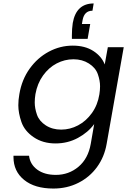

<svg xmlns="http://www.w3.org/2000/svg" viewBox="-20 -821 736 1111"><path d="M396 -596Q396 -607 396 -617Q396 -654 401 -688Q421 -801 522 -801L515 -759Q468 -759 458 -705L454 -682H502L487 -596ZM401 -557Q472 -557 520 -526Q568 -495 586 -448L604 -548H696L597 12Q584 87 541.5 145.5Q499 204 433.5 237Q368 270 289 270Q181 270 119.5 220Q58 170 58 88Q58 84 58 80H148Q154 130 195.5 160.5Q237 191 303 191Q378 191 434 144Q490 97 505 12L525 -103Q490 -55 431 -23Q372 9 301 9Q228 9 175 -27Q122 -63 104 -115Q86 -167 86 -212Q86 -243 92 -276Q106 -360 151.5 -423.5Q197 -487 262.5 -522Q328 -557 401 -557ZM555 -275Q559 -300 559 -322Q559 -355 546 -392Q533 -429 494.5 -453.5Q456 -478 405 -478Q354 -478 308 -454Q262 -430 229 -384Q196 -338 185 -276Q181 -251 181 -228Q181 -194 194 -157Q207 -120 245 -95.5Q283 -71 334 -71Q385 -71 431.5 -95.5Q478 -120 511.5 -166.5Q545 -213 555 -275Z"/></svg>

Font: Fz Poppins
Style: Italic
Weight: 400
Italic angle: -10°
Designer: Ninad Kale (Devanagari), Jonny Pinhorn (Latin)
Foundry: Indian Type Foundry
Version: Vit hóa bi Vntype.Com & FontZin.Com